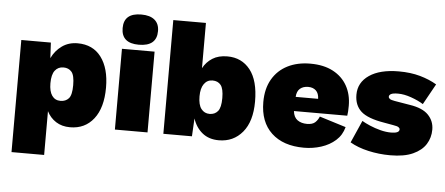

<svg xmlns="http://www.w3.org/2000/svg" viewBox="-57 -856 2743 1184"><g transform="rotate(5 1315.0 -263.5)"><path d="M49 194V-500H232L237 -404Q260 -452 301 -481Q342 -510 397 -510Q492 -510 543.5 -441Q595 -372 595 -253Q595 -128 541 -59Q487 10 395 10Q344 10 307.5 -13.5Q271 -37 251 -77V194ZM322 -147Q354 -147 373 -168Q392 -189 392 -250Q392 -311 373.5 -332.5Q355 -354 323 -354Q290 -354 270.5 -329Q251 -304 251 -250Q251 -200 269.5 -173.5Q288 -147 322 -147Z M874 -500V0H672V-500ZM773 -721Q827 -721 855.5 -697Q884 -673 884 -628Q884 -534 773 -534Q665 -534 665 -628Q665 -721 773 -721Z M1316 10Q1254 10 1213.5 -23Q1173 -56 1155 -111L1149 0H972V-704H1174V-424Q1195 -463 1232 -486.5Q1269 -510 1324 -510Q1413 -510 1465.5 -443.5Q1518 -377 1518 -247Q1518 -124 1462 -57Q1406 10 1316 10ZM1245 -147Q1277 -147 1296 -169.5Q1315 -192 1315 -251Q1315 -309 1297 -331.5Q1279 -354 1246 -354Q1213 -354 1193.5 -327Q1174 -300 1174 -250Q1174 -197 1193.5 -172Q1213 -147 1245 -147Z M1843 10Q1714 10 1641.5 -58Q1569 -126 1569 -249Q1569 -332 1603 -390.5Q1637 -449 1697.5 -479.5Q1758 -510 1838 -510Q1921 -510 1978.5 -479.5Q2036 -449 2066 -395.5Q2096 -342 2096 -272Q2096 -233 2092 -210H1762Q1766 -172 1789.5 -155Q1813 -138 1849 -138Q1883 -138 1899.5 -153.5Q1916 -169 1924 -190L2088 -139Q2075 -89 2038 -56Q2001 -23 1949.5 -6.5Q1898 10 1843 10ZM1765 -298H1904Q1903 -332 1885 -349Q1867 -366 1837 -366Q1806 -366 1786.5 -349.5Q1767 -333 1765 -298Z M2377 10Q2307 10 2241 -5Q2175 -20 2127 -48L2188 -186Q2208 -174 2238.5 -161Q2269 -148 2303.5 -139Q2338 -130 2370 -130Q2421 -130 2421 -154Q2421 -161 2413 -167Q2405 -173 2379 -177L2323 -187Q2219 -204 2178 -241.5Q2137 -279 2137 -344Q2137 -420 2203 -465Q2269 -510 2386 -510Q2459 -510 2517.5 -493.5Q2576 -477 2621 -450L2550 -322Q2518 -342 2474 -357.5Q2430 -373 2393 -373Q2362 -373 2349.5 -366.5Q2337 -360 2337 -349Q2337 -342 2344.5 -336Q2352 -330 2376 -326L2471 -310Q2550 -298 2586 -260.5Q2622 -223 2622 -170Q2622 -120 2596.5 -79.5Q2571 -39 2517 -14.5Q2463 10 2377 10Z"/></g></svg>

Font: Prodigy Sans ExtraBold
Style: Regular
Weight: 800
Designer: Wei Huang
Foundry: Wei Huang
Version: Version 1.003; ttfautohint (v1.8.3)